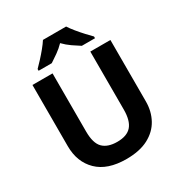

<svg xmlns="http://www.w3.org/2000/svg" viewBox="-213 -1087 1181 1250"><g transform="rotate(-30 378.0 -462.0)"><path d="M671 -252Q671 -178 638.5 -118.5Q606 -59 540.5 -24.5Q475 10 375 10Q233 10 159 -62.5Q85 -135 85 -254V-714H236V-277Q236 -189 272 -153Q308 -117 379 -117Q453 -117 486.5 -156Q520 -195 520 -278V-714H671ZM465 -934Q479 -912 501.5 -884.5Q524 -857 548 -831Q572 -805 590 -787V-774H491Q465 -790 434 -811.5Q403 -833 377 -860Q351 -833 321 -812Q291 -791 265 -774H166V-787Q185 -806 208.5 -831.5Q232 -857 254.5 -884.5Q277 -912 291 -934Z"/></g></svg>

Font: Noto Sans Adlam Unjoined
Style: Regular
Weight: 400
Designer: Mark Jamra, Neil Patel
Foundry: JamraPatel LLC
Version: Version 3.001